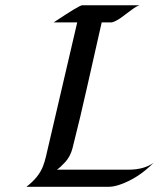

<svg xmlns="http://www.w3.org/2000/svg" viewBox="-20 -723 614 743"><path d="M187.5 -636.2Q287.1 -702.6 297.9 -702.6H520.5Q509.8 -700.7 482.9 -680.2Q456.1 -659.7 445.3 -652.3Q420.4 -636.2 410.2 -636.2H373.5Q345.7 -515.1 318.6 -393.1Q291.5 -271 260.7 -149.9Q252.4 -117.7 232.7 -96.2Q212.9 -74.7 200.2 -66.4H478Q536.6 -66.4 574.2 -92.8Q514.2 -32.7 444.8 -8.8Q420.4 0 397.9 0H82Q130.4 -37.1 146.5 -80.1Q152.8 -96.2 157.7 -116.7L278.8 -636.2Z"/></svg>

Font: Fondamento
Style: Italic
Weight: 400
Italic angle: -12°
Version: Version 1.000